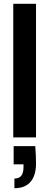

<svg xmlns="http://www.w3.org/2000/svg" viewBox="-20 -725 261 1013"><path d="M50 0V-705H170V0ZM56 268V217Q81 217 92.5 202Q104 187 104 157V142H52V46H166Q168 70 169 94Q170 118 170 138Q170 201 141 234.5Q112 268 56 268Z"/></svg>

Font: DM Sans 36pt SemiBold
Style: Regular
Weight: 600
Designer: Colophon Foundry, Jonny Pinhorn
Foundry: Colophon Foundry
Version: Version 4.004;gftools[0.9.30]